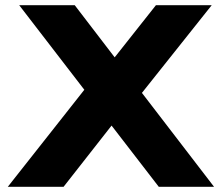

<svg xmlns="http://www.w3.org/2000/svg" viewBox="-20 -720 855 740"><path d="M805 0H592L410 -236L225 0H10L305 -374L54 -700H268L422 -499L581 -700H796L527 -362Z"/></svg>

Font: Panamera Black
Style: Regular
Weight: 900
Designer: Bastien Sozeau
Foundry: NBR — Bastien Sozeau
Version: Version 3.002; ttfautohint (v1.8.4.7-5d5b);gftools[0.9.33]